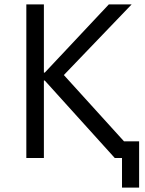

<svg xmlns="http://www.w3.org/2000/svg" viewBox="-20 -720 659 875"><path d="M100 0H180V-353H184L503 0H614L271 -378L580 -700H476L184 -389H180V-700H100ZM536 135H614V-76H517L503 0H536Z"/></svg>

Font: Fixel Variable
Style: Regular
Weight: 100
Width: 3
Designer: AlfaBravo + MacPaw
Foundry: Kyrylo Tkachov, Marchela Mozhyna, Serhii Makarenko, Maria Weinstein, Zakhar Kryvoshyya
Version: Version 1.211